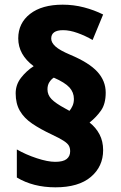

<svg xmlns="http://www.w3.org/2000/svg" viewBox="-20 -787 517 821"><path d="M47 -388Q47 -425 70 -454.5Q93 -484 124 -504Q58 -553 58 -623Q58 -688 108.5 -727.5Q159 -767 248 -767Q295 -767 339 -755.5Q383 -744 421 -725L376 -616Q345 -634 311.5 -646Q278 -658 250 -658Q199 -658 199 -622Q199 -605 217 -588.5Q235 -572 280 -553Q361 -519 396.5 -480Q432 -441 432 -391Q432 -343 412 -314.5Q392 -286 363 -263Q390 -242 405.5 -212.5Q421 -183 421 -145Q421 -75 368.5 -30.5Q316 14 217 14Q122 14 52 -28V-148Q90 -126 137 -110.5Q184 -95 216 -95Q250 -95 265 -107Q280 -119 280 -140Q280 -154 274.5 -164Q269 -174 252 -185Q235 -196 201 -212Q152 -235 117.5 -258.5Q83 -282 65 -313Q47 -344 47 -388ZM183 -405Q183 -381 200.5 -363Q218 -345 259 -323L277 -313Q284 -321 290 -334Q296 -347 296 -364Q296 -392 277 -413Q258 -434 210 -455Q199 -448 191 -435.5Q183 -423 183 -405Z"/></svg>

Font: Noto Sans Myanmar UI SemiCondensed Black
Style: Regular
Weight: 900
Width: 4
Designer: Monotype Design Team
Foundry: Monotype Imaging Inc.
Version: Version 2.103; ttfautohint (v1.8.4.7-5d5b)